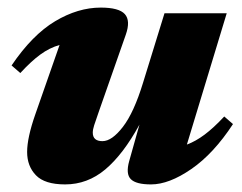

<svg xmlns="http://www.w3.org/2000/svg" viewBox="-20 -471 637 506"><path d="M320.5 -46.5 347.5 -142.5Q304.5 -64 257.5 -24.5Q210.5 15 151.5 15Q98 15 74.8 -9Q51.5 -33 51.5 -70.5Q51.5 -108 73 -169.5L137 -352.5Q110.5 -345 86.2 -327.2Q62 -309.5 33.5 -278.5L10.5 -298.5Q65 -379 125.2 -415Q185.5 -451 245.5 -451Q293.5 -451 309 -433.8Q324.5 -416.5 311.5 -379.5L240 -175.5Q232 -152.5 228.2 -141Q224.5 -129.5 224.5 -121.5Q224.5 -99 250 -99Q275 -99 304 -136.8Q333 -174.5 357 -253L413.5 -436H577.5L472.5 -90Q495.5 -98.5 519.2 -116.2Q543 -134 571 -164L594 -144Q543 -66 484.2 -25.5Q425.5 15 378 15Q338.5 15 324.8 1.2Q311 -12.5 320.5 -46.5Z"/></svg>

Font: Newsreader 16pt ExtraBold
Style: Italic
Weight: 800
Italic angle: -17°
Designer: Hugues Gentile
Foundry: Production Type
Version: Version 1.003; ttfautohint (v1.8.3)